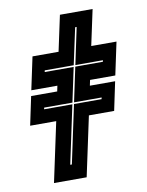

<svg xmlns="http://www.w3.org/2000/svg" viewBox="-80 -758 625 816"><g transform="rotate(-10 232.0 -350.0)"><path d="M86.5 0 141.5 -257.5H29L55 -381H167.5L172.5 -405H60L90 -546H202.5L235.5 -700H376.5L343.5 -546H452.5L422.5 -405H313.5L308.5 -381H417.5L391.5 -257.5H282.5L227.5 0ZM168 -64.5H175L228.5 -316H347.5L349 -323H230L261.5 -471.5H380.5L382 -478H263L296.5 -636.5H290L256 -478.5H131L129.5 -471.5H254.5L223 -323H101L99.5 -316H221.5Z"/></g></svg>

Font: Tourney Expanded ExtraBold
Style: Italic
Weight: 800
Width: 7
Italic angle: -12°
Designer: Tyler Finck
Foundry: Etcetera Type Co
Version: Version 1.010; ttfautohint (v1.8.3)